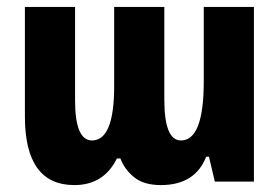

<svg xmlns="http://www.w3.org/2000/svg" viewBox="-20 -525 806 555"><path d="M195 10Q280 10 318 -67H328Q340 -35 368 -12.5Q396 10 445 10Q544 10 576 -72H584L601 0H714V-505H569V-290Q569 -119 503 -119Q455 -119 455 -237V-505H310V-276Q310 -119 246 -119Q197 -119 197 -235V-505H52V-188Q52 10 195 10Z"/></svg>

Font: Noto Sans Armenian ExtraCondensed Extra
Style: Regular
Weight: 800
Width: 3
Designer: Monotype Design Team
Foundry: Monotype Imaging Inc.
Version: Version 1.901